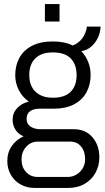

<svg xmlns="http://www.w3.org/2000/svg" viewBox="-20 -742 518 945"><path d="M151 183Q113 183 82.5 166.5Q52 150 34 119.5Q16 89 16 51Q16 8 38 -23.5Q60 -55 96 -71Q69 -82 55.5 -104.5Q42 -127 42 -152Q42 -186 64.5 -210Q87 -234 122 -242Q90 -264 72.5 -298.5Q55 -333 55 -372Q55 -419 75 -456.5Q95 -494 136.5 -516Q178 -538 240 -538Q269 -538 294 -533Q319 -528 338 -518Q368 -530 385.5 -554Q403 -578 408 -611H475Q474 -582 462 -556.5Q450 -531 429.5 -513Q409 -495 380 -490Q403 -466 414.5 -436Q426 -406 426 -373Q426 -326 406 -288.5Q386 -251 345.5 -229Q305 -207 242 -207H173Q146 -207 128.5 -195Q111 -183 111 -156Q111 -132 130.5 -119Q150 -106 179 -106H344Q401 -106 435 -66.5Q469 -27 469 32Q469 74 450 108.5Q431 143 396.5 163Q362 183 315 183ZM166 129H312Q337 129 356.5 117Q376 105 387.5 85.5Q399 66 399 42Q399 3 379 -21Q359 -45 326 -45H166Q132 -45 109 -19.5Q86 6 86 42Q86 81 108.5 105Q131 129 166 129ZM240 -261Q299 -261 328 -290.5Q357 -320 357 -372Q357 -425 328 -454.5Q299 -484 240 -484Q183 -484 153.5 -454.5Q124 -425 124 -372Q124 -339 137 -314Q150 -289 176 -275Q202 -261 240 -261ZM201 -636V-722H273V-636Z"/></svg>

Font: Archivo SemiCondensed Light
Style: Regular
Weight: 300
Width: 4
Designer: Hector Gatti
Foundry: Omnibus-Type
Version: Version 2.001